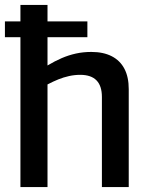

<svg xmlns="http://www.w3.org/2000/svg" viewBox="-26 -760 600 780"><path d="M-6 -609V-673H329V-609ZM57 0V-740H167V-494Q197 -512 225 -524Q253 -536 282.5 -542.5Q312 -549 345 -549Q394 -549 428 -531.5Q462 -514 479.5 -480.5Q497 -447 497 -398V0H388V-366Q388 -411 366 -433.5Q344 -456 300 -456Q277 -456 254.5 -451Q232 -446 211 -437.5Q190 -429 167 -417V0Z"/></svg>

Font: Georama ExtraCondensed Thin Medium
Style: Regular
Weight: 500
Version: Version 1.001